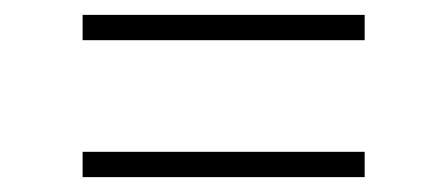

<svg xmlns="http://www.w3.org/2000/svg" viewBox="-20 -376 600 258"><path d="M91 -356H470V-322H91ZM91 -172H470V-138H91Z"/></svg>

Font: Hanken Grotesk ExtraLight
Style: Regular
Weight: 200
Designer: Alfredo Marco Pradil
Foundry: Hanken Design Co.
Version: Version 3.014